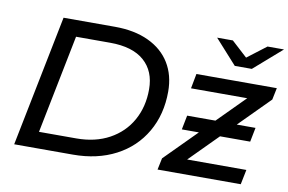

<svg xmlns="http://www.w3.org/2000/svg" viewBox="-77 -873 1516 1009"><g transform="rotate(10 681.0 -368.5)"><path d="M192 -700H466Q571 -700 646.5 -664.5Q722 -629 761.5 -564.5Q801 -500 801 -413Q801 -291 746.5 -197Q692 -103 593.5 -51.5Q495 0 365 0H52ZM368 -87Q469 -87 544 -128Q619 -169 659.5 -241.5Q700 -314 700 -407Q700 -504 638 -558.5Q576 -613 456 -613H274L169 -87ZM1347 -467 1186 -305H1286L1271 -229H1110L961 -79H1277L1261 0H817L830 -62L997 -230H906L921 -306H1072L1216 -451H916L931 -530H1360ZM1362 -737 1213 -607H1122L1005 -737H1089L1173 -660L1274 -737Z"/></g></svg>

Font: Montserrat Alternates Medium
Style: Italic
Weight: 500
Italic angle: -11.3°
Designer: Julieta Ulanovsky
Foundry: Julieta Ulanovsky
Version: Version 7.200